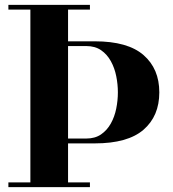

<svg xmlns="http://www.w3.org/2000/svg" viewBox="-20 -770 710 790"><path d="M240 -180V-200H335Q371 -200 395.8 -217Q420.5 -234 436 -261.8Q451.5 -289.5 458.2 -323Q465 -356.5 465 -390Q465 -423.5 458.2 -457Q451.5 -490.5 436 -518.5Q420.5 -546.5 395.8 -563.5Q371 -580.5 335 -580.5H240V-600H370Q505.5 -600 570.5 -543.5Q635.5 -487 635.5 -390Q635.5 -292.5 570.5 -236.2Q505.5 -180 370 -180ZM14.5 0V-19.5H350V0ZM105 0V-750H260V0ZM14.5 -730.5V-750H350V-730.5Z"/></svg>

Font: Bodoni Moda
Style: Bold
Weight: 700
Designer: Owen Earl
Foundry: indestructible type
Version: Version 2.005